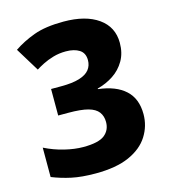

<svg xmlns="http://www.w3.org/2000/svg" viewBox="-110 -812 803 909"><g transform="rotate(-15 292.0 -357.0)"><path d="M517 -558Q517 -508 495.5 -471Q474 -434 438.5 -410.5Q403 -387 360 -376V-373Q446 -363 492 -321Q538 -279 538 -203Q538 -145 507 -96Q476 -47 412 -18.5Q348 10 247 10Q179 10 130 -0.5Q81 -11 36 -29V-173Q82 -150 131.5 -138Q181 -126 223 -126Q298 -126 327.5 -149.5Q357 -173 357 -213Q357 -242 342 -262Q327 -282 292.5 -291.5Q258 -301 195 -301H146V-431H196Q251 -431 285 -441.5Q319 -452 334.5 -471.5Q350 -491 350 -518Q350 -553 325 -569Q300 -585 259 -585Q226 -585 197 -576.5Q168 -568 145.5 -556.5Q123 -545 109 -536L38 -652Q82 -682 139 -703Q196 -724 285 -724Q393 -724 455 -680Q517 -636 517 -558Z"/></g></svg>

Font: Noto Sans Hebrew Thin ExtraBold
Style: Regular
Weight: 800
Version: Version 3.001